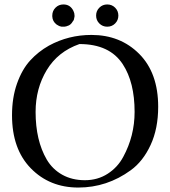

<svg xmlns="http://www.w3.org/2000/svg" viewBox="-20 -831 765 863"><path d="M391 -674Q521 -674 606 -588.5Q691 -503 691 -351Q691 -253 657 -179.5Q623 -106 568 -66Q461 12 332 12Q203 12 118.5 -74.5Q34 -161 34 -313Q34 -392 56.5 -455.5Q79 -519 115.5 -559Q152 -599 200 -626Q288 -674 391 -674ZM534 -126Q585 -220 585 -328Q585 -461 532 -542Q473 -633 337 -633Q240 -599 190 -516Q140 -433 140 -328Q140 -200 190 -114Q216 -70 260 -45.5Q304 -21 361.5 -21Q419 -21 464 -50Q509 -79 534 -126ZM269 -711H257Q247 -713 242.5 -716Q238 -719 234 -721Q216 -735 215 -757V-761Q215 -782 229.5 -796.5Q244 -811 265 -811Q296 -811 310 -782Q315 -772 315 -761V-757Q315 -756 314 -752Q313 -741 308 -736L302 -727L296 -721Q292 -719 290 -717Q276 -711 269 -711ZM426.5 -725.5Q412 -740 412 -761Q412 -782 426.5 -796.5Q441 -811 462 -811Q483 -811 497.5 -796.5Q512 -782 512 -761Q512 -740 497.5 -725.5Q483 -711 462 -711Q441 -711 426.5 -725.5Z"/></svg>

Font: Belleza
Style: Regular
Weight: 400
Designer: Eduardo Rodriguez Tunni
Foundry: Eduardo Rodriguez Tunni
Version: Version 1.001